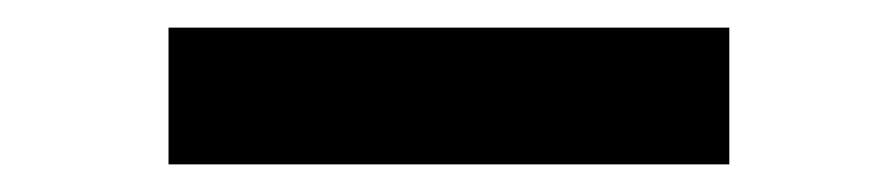

<svg xmlns="http://www.w3.org/2000/svg" viewBox="-20 -119 649 139"><path d="M102 -99H508V0H102Z"/></svg>

Font: Reem Kufi Fun Medium
Style: Regular
Weight: 500
Designer: Khaled Hosny
Version: Version 1.005